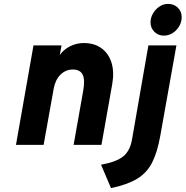

<svg xmlns="http://www.w3.org/2000/svg" viewBox="-20 -744 953 986"><path d="M62 0 152 -511H296L287 -462Q309 -491.5 341.5 -507.2Q374 -523 410 -523Q464.5 -523 501.2 -496.2Q538 -469.5 552.8 -421.5Q567.5 -373.5 556 -310L501 0H358L407 -276Q417.5 -334 404.5 -360.5Q391.5 -387 354 -387Q317.5 -387 291 -361Q264.5 -335 256 -290L204 0ZM550 222 499 102Q578 87.5 613 59Q648 30.5 658 -28L742 -511H886L803 -46Q788 38.5 761 91.2Q734 144 684 174.2Q634 204.5 550 222ZM821 -561Q792.5 -561 772.8 -580.8Q753 -600.5 753 -629Q753 -653.5 765.8 -675.2Q778.5 -697 799 -710.5Q819.5 -724 843 -724Q873 -724 893 -704.8Q913 -685.5 913 -656Q913 -631 900.2 -609.2Q887.5 -587.5 866.5 -574.2Q845.5 -561 821 -561Z"/></svg>

Font: Overpass Black
Style: Italic
Weight: 900
Italic angle: -10°
Designer: Delve Withrington, Dave Bailey, Thomas Jockin
Foundry: Delve Fonts LLC
Version: Version 4.000